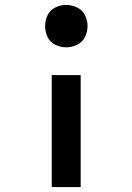

<svg xmlns="http://www.w3.org/2000/svg" viewBox="-20 -558 540 783"><path d="M191 205V-252H309V205ZM250 -365Q227 -365 205.5 -375.5Q184 -386 174 -407Q164 -428 164 -452Q164 -475 174 -496Q184 -517 205.5 -527.5Q227 -538 250 -538Q273 -538 294.5 -527.5Q316 -517 326.5 -496Q337 -475 337 -452Q337 -428 326.5 -407Q316 -386 294.5 -375.5Q273 -365 250 -365Z"/></svg>

Font: Iosevka SS01
Style: Bold
Weight: 700
Monospace: yes
Designer: Belleve Invis
Foundry: Belleve Invis
Version: 2.3.3; ttfautohint (v1.8.3)